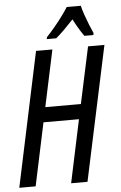

<svg xmlns="http://www.w3.org/2000/svg" viewBox="-61 -973 638 1016"><g transform="rotate(-5 257.5 -465.5)"><path d="M-0.5 0 150.9 -713.9H237.8L173.8 -413.1H362.8L427.2 -713.9H514.2L361.8 0H274.9L345.7 -334H157.2L86.4 0ZM212.9 -771 214.8 -781.2Q237.3 -805.2 258.5 -830.6Q279.8 -856 298.8 -881.6Q317.9 -907.2 333 -931.2H407.7Q411.6 -913.1 421.4 -884.5Q431.2 -856 442.6 -827.6Q454.1 -799.3 462.4 -781.2L460.4 -771H412.6Q403.8 -783.2 394.5 -797.9Q385.3 -812.5 376 -828.9Q366.7 -845.2 357.4 -863.3Q331.5 -835.4 307.9 -812Q284.2 -788.6 263.2 -771Z"/></g></svg>

Font: Open Sans Condensed Medium
Style: Italic
Weight: 500
Width: 3
Italic angle: -12°
Designer: Monotype Design Team
Foundry: Monotype Imaging Inc.
Version: Version 3.000